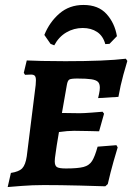

<svg xmlns="http://www.w3.org/2000/svg" viewBox="-20 -747 534 775"><path d="M246 -67Q294 -67 317 -73Q340 -79 351.5 -97Q363 -115 374 -155L450 -161L455 -152Q451 -140 438.5 -96Q426 -52 415 -4L405 5Q381 4 301.5 2Q222 0 157 0Q111 0 67 3.5Q23 7 11 8L24 -49Q57 -54 70 -68Q83 -82 88 -116L124 -404Q125 -412 125 -423Q125 -436 120.5 -441Q116 -446 105 -446L81 -445L76 -453L88 -503Q104 -502 148.5 -501Q193 -500 244 -500Q406 -500 488 -510L494 -501Q490 -489 478 -445.5Q466 -402 458 -356L376 -351Q377 -355 380 -369Q383 -383 383 -393Q383 -409 375.5 -416.5Q368 -424 349 -427Q330 -430 292 -430Q267 -430 260 -426Q253 -422 250 -405L230 -291L302 -290Q318 -290 350.5 -292.5Q383 -295 394 -296L400 -288L380 -217Q370 -217 340.5 -218Q311 -219 279 -219Q253 -219 218 -214L209 -160Q208 -150 204.5 -128.5Q201 -107 201 -96Q201 -78 210 -72.5Q219 -67 246 -67ZM199 -564 184 -570 159 -606Q180 -658 220 -692.5Q260 -727 317 -727Q377 -727 410 -690.5Q443 -654 452 -601L422 -570L405 -569Q396 -602 372 -618Q348 -634 314 -634Q278 -634 247.5 -616Q217 -598 199 -564Z"/></svg>

Font: Alegreya SC
Style: Bold Italic
Weight: 700
Italic angle: -7°
Designer: Juan Pablo del Peral
Foundry: Huerta Tipografica
Version: Version 2.007; ttfautohint (v1.6)